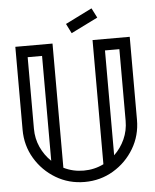

<svg xmlns="http://www.w3.org/2000/svg" viewBox="-57 -882 748 929"><g transform="rotate(-5 317.0 -417.0)"><path d="M164.1 -116.2V-625.5H94.2V-277.8Q94.2 -230 113 -188.5Q131.8 -147 164.1 -116.2ZM469.7 -116.2Q502 -147 520.8 -188.5Q539.6 -230 539.6 -277.8V-625.5H469.7ZM316.9 0Q240.2 0 177.2 -37.6Q114.3 -75.2 76.7 -138.2Q39.1 -201.2 39.1 -277.8V-680.7H219.7V-77.6Q264.6 -55.2 316.9 -55.2Q369.1 -55.2 414.1 -77.6V-680.7H594.7V-277.8Q594.7 -201.2 557.1 -138.2Q519.5 -75.2 456.5 -37.6Q393.6 0 316.9 0ZM316.4 -722.7 293 -769.5 422.4 -834 446.3 -787.1Z"/></g></svg>

Font: X Company
Style: Regular
Weight: 400
Designer: GGBotNet
Foundry: GGBotNet
Version: 0.90